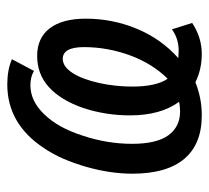

<svg xmlns="http://www.w3.org/2000/svg" viewBox="-44 -534 587 540"><g transform="rotate(-90 250.0 -263.5)"><path d="M456 -17Q415 10 369 10Q325 10 289 -8Q245 10 196 10Q115 10 73.5 -39.5Q32 -89 32 -185Q32 -247 51 -314Q61 -349 74 -379Q87 -409 104 -434Q172 -537 283 -537Q324 -537 354 -524L321 -462Q304 -472 281 -472Q236 -472 199 -433Q161 -394 139 -325Q116 -256 116 -186Q116 -117 140 -84Q164 -51 207 -51Q222 -51 234 -54Q196 -106 196 -192Q196 -261 217 -324Q239 -387 275.5 -420Q312 -453 363 -453Q414 -453 441 -417.5Q468 -382 468 -316Q468 -241 439.5 -172.5Q411 -104 357 -56L378 -55Q412 -55 438 -74ZM388 -321Q388 -381 355 -381Q333 -381 315 -353Q306 -339 299 -320Q292 -301 287 -278.5Q282 -256 279.5 -232Q277 -208 277 -186Q277 -118 299 -86Q320 -107 336.5 -133.5Q353 -160 364.5 -191Q376 -222 382 -255Q388 -288 388 -321Z"/></g></svg>

Font: Libra Sans Modern
Style: Italic
Weight: 400
Italic angle: -12°
Foundry: Stefan Peev, Context Ltd
Version: Version 1.000